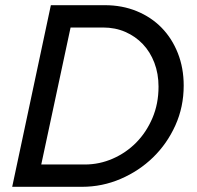

<svg xmlns="http://www.w3.org/2000/svg" viewBox="-20 -720 760 740"><path d="M27 0Q65 -176 101.5 -350Q138 -524 176 -700H384Q451 -700 507 -677Q563 -654 603 -613Q643 -572 665.5 -515Q688 -458 688 -390Q688 -308 656 -237Q624 -166 570 -113.5Q516 -61 445 -30.5Q374 0 296 0ZM377 -614H252Q223 -481 195.5 -350Q168 -219 139 -86H307Q363 -86 414.5 -108.5Q466 -131 505 -170.5Q544 -210 567.5 -265Q591 -320 591 -386Q591 -436 575 -478Q559 -520 530.5 -550Q502 -580 463 -597Q424 -614 377 -614Z"/></svg>

Font: Rosa Sans
Style: Italic
Weight: 400
Italic angle: -12°
Designer: Pentagram / MCKL
Foundry: Pentagram / MCKL
Version: Version 1.005;September 16, 2019;FontCreator 11.5.0.2425 64-